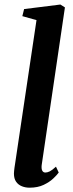

<svg xmlns="http://www.w3.org/2000/svg" viewBox="-20 -838 331 868"><path d="M168.5 -92Q166.5 -75 171 -66.5Q175.5 -58 185 -58Q194 -58 204.8 -63.2Q215.5 -68.5 233 -84.5L245.5 -58Q238 -47.5 221 -31.2Q204 -15 177.2 -2.2Q150.5 10.5 113.5 10.5Q95 10.5 78.8 4Q62.5 -2.5 52.8 -16.5Q43 -30.5 43 -53.5Q43 -58.5 43.8 -65.5Q44.5 -72.5 45.5 -80Q46.5 -87.5 47.5 -93L145 -747L81 -765L89 -797L253 -817.5L273.5 -804.5Z"/></svg>

Font: Merriweather 48pt SemiBold
Style: Italic
Weight: 600
Italic angle: -7.8°
Designer: Eben Sorkin
Foundry: Eben Sorkin
Version: Version 2.101